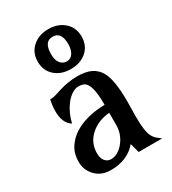

<svg xmlns="http://www.w3.org/2000/svg" viewBox="-194 -893 896 1003"><g transform="rotate(-30 254.0 -391.0)"><path d="M428.2 -260.7 426.8 -167Q426.8 -79.6 442.9 -47.9Q452.6 -28.8 465.8 -18.6L488.8 0H347.2L332 -56.6Q276.9 9.8 174.8 9.8Q116.7 9.8 81.1 -29.3Q49.8 -64.5 49.8 -112.3Q49.8 -160.2 72.5 -195.8Q95.2 -231.4 132.3 -254.9Q205.6 -300.3 316.4 -302.2V-307.6Q316.4 -426.3 279.8 -446.8Q266.6 -454.1 245.8 -454.1Q225.1 -454.1 204.6 -440.4Q184.1 -426.8 167.5 -405.3Q134.3 -361.8 120.1 -302.7Q76.7 -328.6 76.7 -401.9Q76.7 -431.6 84.5 -468.8Q103 -468.8 119.6 -474.1L157.2 -485.8Q212.4 -502.9 265.1 -502.9Q317.9 -502.9 349.4 -487.3Q380.9 -471.7 398.4 -440.9Q428.2 -388.7 428.2 -260.7ZM279.8 -80.1Q316.4 -123.5 316.4 -182.1V-254.4Q248 -248 203.6 -209Q155.3 -167 155.3 -102.5Q155.3 -72.3 169.2 -55.7Q183.1 -39.1 204.1 -39.1Q225.1 -39.1 244.6 -50Q264.2 -61 279.8 -80.1ZM258.8 -746.6Q206.5 -746.6 206.5 -671.4Q206.5 -618.7 238.3 -602.1Q248 -597.2 258.8 -597.2Q294.4 -597.2 306.6 -639.6Q311 -653.3 311 -671.4Q311 -746.6 258.8 -746.6ZM391.1 -671.4Q391.1 -615.7 351.6 -582.5Q314.9 -551.8 258.8 -551.8Q202.6 -551.8 166 -582.5Q126.5 -615.7 126.5 -671.4Q126.5 -727.5 166 -760.7Q202.6 -792 258.8 -792Q314.9 -792 351.6 -760.7Q391.1 -727.5 391.1 -671.4Z"/></g></svg>

Font: Amarante
Style: Regular
Weight: 400
Designer: Karolina Lach
Foundry: Sorkin Type Co.
Version: Version 1.001